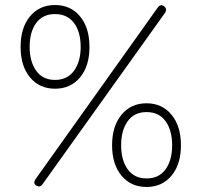

<svg xmlns="http://www.w3.org/2000/svg" viewBox="-20 -733 802 764"><path d="M199 -380Q137 -380 99.5 -425Q62 -470 62 -546Q62 -623 99.5 -668Q137 -713 199 -713Q261 -713 298.5 -668Q336 -623 336 -546Q336 -470 298.5 -425Q261 -380 199 -380ZM563 11Q501 11 463.5 -34Q426 -79 426 -155Q426 -231 463.5 -276.5Q501 -322 563 -322Q625 -322 662.5 -276.5Q700 -231 700 -155Q700 -79 662.5 -34Q625 11 563 11ZM563 -23Q613 -23 639 -59.5Q665 -96 665 -155Q665 -214 639 -250.5Q613 -287 563 -287Q514 -287 488 -250.5Q462 -214 462 -155Q462 -96 488 -59.5Q514 -23 563 -23ZM199 -415Q248 -415 274.5 -451.5Q301 -488 301 -546Q301 -606 274.5 -641.5Q248 -677 199 -677Q150 -677 124 -641.5Q98 -606 98 -546Q98 -488 124 -451.5Q150 -415 199 -415ZM150 -1Q139 15 124 5Q110 -4 122 -21L607 -702Q619 -719 633 -708Q647 -697 636 -681Z"/></svg>

Font: Zen Maru Gothic Light
Style: Regular
Weight: 300
Designer: Yoshimichi Ohira
Foundry: Positype
Version: Version 1.001